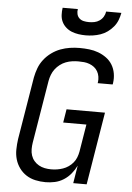

<svg xmlns="http://www.w3.org/2000/svg" viewBox="-62 -1001 725 1055"><g transform="rotate(5 300.0 -473.5)"><path d="M230 8Q201 8 173.5 2Q146 -4 123.5 -18.5Q101 -33 85 -55Q69 -77 61.5 -103Q54 -129 54.5 -157.5Q55 -186 59 -215L116 -560Q121 -586 130.5 -611.5Q140 -637 157.5 -659.5Q175 -682 198.5 -699Q222 -716 247.5 -725.5Q273 -735 299.5 -739Q326 -743 352 -743Q379 -743 405.5 -740Q432 -737 456 -728Q480 -719 500.5 -704Q521 -689 534 -667.5Q547 -646 551.5 -620Q556 -594 552 -567Q552 -565 551.5 -563Q551 -561 550 -559H468Q468 -560 468 -561.5Q468 -563 469 -564Q471 -580 468.5 -595.5Q466 -611 458.5 -624Q451 -637 439.5 -646Q428 -655 413.5 -660.5Q399 -666 383.5 -667.5Q368 -669 352 -669Q335 -669 317.5 -666.5Q300 -664 283 -657.5Q266 -651 251 -639.5Q236 -628 225 -613.5Q214 -599 207.5 -582Q201 -565 198 -548L141 -203Q138 -185 138 -166.5Q138 -148 143.5 -131.5Q149 -115 160 -102Q171 -89 186 -80.5Q201 -72 218.5 -68.5Q236 -65 254 -65Q271 -65 287 -67.5Q303 -70 319 -75.5Q335 -81 349.5 -91Q364 -101 375 -114.5Q386 -128 392 -143.5Q398 -159 401 -175L426 -327H298L310 -401H522L456 0H382L398 -98Q387 -75 369.5 -53.5Q352 -32 329 -17.5Q306 -3 280.5 2.5Q255 8 230 8ZM379 -815Q359 -815 339 -818Q319 -821 301.5 -828Q284 -835 269.5 -848Q255 -861 247 -878Q239 -895 238 -915Q237 -935 240 -955H324Q321 -941 324.5 -927Q328 -913 338 -904Q348 -895 362 -892Q376 -889 391 -889Q406 -889 421 -892Q436 -895 449 -904Q462 -913 470 -926.5Q478 -940 480 -955H564Q560 -934 552.5 -914.5Q545 -895 531 -878Q517 -861 499 -848Q481 -835 460.5 -828Q440 -821 419.5 -818Q399 -815 379 -815Z"/></g></svg>

Font: Iosevka Curly Extended Oblique
Style: Regular
Weight: 400
Width: 7
Italic angle: -9°
Monospace: yes
Designer: Belleve Invis
Foundry: Belleve Invis
Version: Version 11.1.0; ttfautohint (v1.8.3)